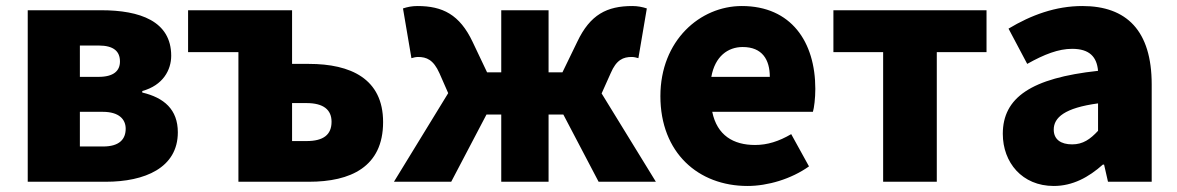

<svg xmlns="http://www.w3.org/2000/svg" viewBox="-20 -603 3906 637"><path d="M72 0H331C460 0 570 -46 570 -164C570 -240 524 -279 452 -296V-301C521 -320 548 -371 548 -418C548 -533 444 -569 316 -569H72ZM245 -348V-452H307C358 -452 378 -432 378 -399C378 -368 357 -348 307 -348ZM245 -117V-232H321C375 -232 397 -207 397 -176C397 -142 377 -117 322 -117Z M771 0H1005C1143 0 1251 -49 1251 -198C1251 -342 1143 -391 1005 -391H949V-569H604V-430H771ZM949 -135V-261H997C1053 -261 1080 -239 1080 -199C1080 -156 1053 -135 997 -135Z M1976 -293 2006 -360C2025 -405 2048 -414 2076 -414C2084 -414 2091 -412 2098 -410L2126 -575C2111 -580 2095 -583 2078 -583C1994 -583 1938 -555 1895 -464L1846 -363H1800V-569H1643V-363H1596L1548 -464C1505 -555 1448 -583 1365 -583C1347 -583 1332 -580 1317 -575L1345 -410C1352 -412 1359 -414 1367 -414C1395 -414 1418 -405 1438 -360L1467 -294L1287 0H1477L1594 -223H1643V0H1800V-223H1849L1966 0H2156Z M2460 14C2527 14 2605 -9 2664 -51L2605 -158C2564 -134 2526 -122 2485 -122C2413 -122 2359 -154 2343 -232H2677C2681 -245 2685 -277 2685 -308C2685 -464 2605 -583 2441 -583C2303 -583 2171 -469 2171 -284C2171 -96 2297 14 2460 14ZM2340 -348C2352 -416 2395 -447 2444 -447C2509 -447 2534 -405 2534 -348Z M2910 0H3088V-430H3253V-569H2745V-430H2910Z M3476 14C3539 14 3592 -15 3639 -57H3643L3656 0H3801V-323C3801 -501 3718 -583 3571 -583C3482 -583 3401 -553 3326 -508L3388 -391C3445 -423 3492 -441 3537 -441C3595 -441 3619 -414 3623 -368C3401 -344 3307 -279 3307 -159C3307 -64 3371 14 3476 14ZM3537 -124C3500 -124 3476 -140 3476 -173C3476 -213 3512 -245 3623 -260V-169C3597 -141 3573 -124 3537 -124Z"/></svg>

Font: Noto Sans CJK KR Black
Style: Regular
Weight: 900
Designer: Ryoko NISHIZUKA (kana & ideographs); Paul D. Hunt (Latin, Greek & Cyrillic); Wenlong ZHANG (bopomofo); Sandoll Communica
Foundry: Adobe Systems Incorporated
Version: Version 1.004;PS 1.004;hotconv 1.0.82;makeotf.lib2.5.63406